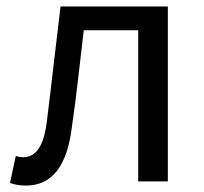

<svg xmlns="http://www.w3.org/2000/svg" viewBox="-20 -563 632 596"><path d="M61 13Q46 13 34.5 11Q23 9 11 5L29 -79Q34 -77 39.5 -76Q45 -75 53 -75Q82 -75 100.5 -102.5Q119 -130 126 -191Q137 -279 147 -366.5Q157 -454 168 -543H501V0H409V-469H240Q231 -394 222.5 -318.5Q214 -243 203 -168Q181 13 61 13Z"/></svg>

Font: SpoqaHanSans-Regular
Style: Regular
Weight: 400
Designer: [Spoqa Han Sans] Dong-huui Kim \uAE40 \uB3D9 \uD718  Younghwa Kang \uAC15 \uC601 \uD654  [Noto Sans] Ryoko NISHIZUKA \u8
Foundry: Spoqa (http://www.spoqa-han-sans.com)
Version: Version 2.000